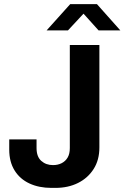

<svg xmlns="http://www.w3.org/2000/svg" viewBox="-20 -905 606 935"><path d="M230 10Q170 10 123.5 -11.5Q77 -33 51 -75Q25 -117 25 -176V-226H158V-184Q158 -142 181 -121.5Q204 -101 238 -101Q262 -101 280.5 -110.5Q299 -120 309.5 -138Q320 -156 320 -184V-686H464V-187Q464 -126 436 -82Q408 -38 360 -14Q312 10 250 10ZM207 -757 322 -885H452L566 -757H460L370 -857H404L311 -757Z"/></svg>

Font: Chivo Medium SemiBold
Style: Regular
Weight: 600
Version: Version 2.002